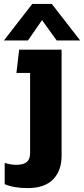

<svg xmlns="http://www.w3.org/2000/svg" viewBox="-84 -728 430 982"><path d="M81 -708H181L326 -521H206L131 -625L59 -521H-64ZM-60 214V105Q-30 115 0 115Q36 115 53 100.5Q70 86 70 55V-355H0L14 -474H231V69Q231 145 187.5 189.5Q144 234 58 234Q-13 234 -60 214Z"/></svg>

Font: Kanit SemiBold
Style: Regular
Weight: 600
Designer: Katatrad Team
Foundry: CadsonDemak
Version: Version 1.030